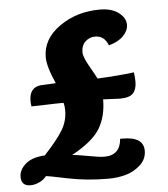

<svg xmlns="http://www.w3.org/2000/svg" viewBox="-50 -719 674 768"><g transform="rotate(-5 287.0 -335.5)"><path d="M428 -312 361 -315Q361 -248 332.5 -199.5Q304 -151 218 -104Q238 -103 282.5 -94.5Q327 -86 346 -86Q410 -86 415 -152H425Q509 -152 509 -96Q509 -62 483 -38.5Q457 -15 424 -6Q391 3 355 3Q267 3 191 -13Q115 -29 106 -29Q97 -16 78.5 -7Q60 2 42 2Q5 2 5 -35Q5 -63 31 -86Q57 -109 109 -112Q162 -169 184 -205.5Q206 -242 206 -284Q206 -302 202 -315Q173 -315 134 -313.5Q95 -312 73 -312Q71 -326 71 -333Q71 -388 117 -393Q120 -393 178 -396Q147 -465 147 -503Q147 -576 216.5 -625Q286 -674 379 -674Q426 -674 454 -653Q482 -632 482 -604Q482 -581 462 -560Q442 -539 403 -528Q388 -568 351 -568Q328 -568 311.5 -552.5Q295 -537 295 -510Q295 -491 318 -451Q341 -411 346 -400Q431 -404 493 -412Q496 -392 496 -374Q496 -344 481.5 -328Q467 -312 428 -312Z"/></g></svg>

Font: Overlock Black
Style: Italic
Weight: 900
Designer: Dario Muhafara
Foundry: Dario Manuel Muhafara
Version: Version 1.002